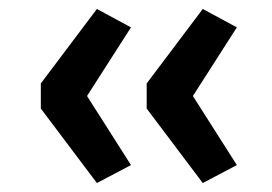

<svg xmlns="http://www.w3.org/2000/svg" viewBox="-20 -482 607 428"><path d="M196 -74 71 -240V-296L196 -462L272 -421L174 -268L272 -114ZM432 -74 307 -240V-296L432 -462L508 -421L410 -268L508 -114Z"/></svg>

Font: Nunito Sans 10pt Expanded SemiBold
Style: Regular
Weight: 600
Width: 7
Designer: Vernon Adams
Foundry: Vernon Adams
Version: Version 3.101;gftools[0.9.27]